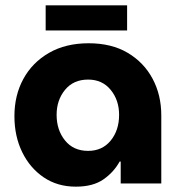

<svg xmlns="http://www.w3.org/2000/svg" viewBox="-20 -687 677 719"><path d="M264 12Q195 12 143.5 -23Q92 -58 63 -117.5Q34 -177 34 -252Q34 -330 67.5 -391.5Q101 -453 163.5 -489Q226 -525 312 -525Q398 -525 458.5 -489Q519 -453 551.5 -392Q584 -331 584 -255V0H432V-82H428Q406 -42 367 -15Q328 12 264 12ZM310 -122Q363 -122 394.5 -160.5Q426 -199 426 -257Q426 -312 394.5 -350.5Q363 -389 310 -389Q255 -389 223.5 -350.5Q192 -312 192 -257Q192 -200 223.5 -161Q255 -122 310 -122ZM151 -573V-667H456V-573Z"/></svg>

Font: MuseoModerno
Style: Bold
Weight: 700
Designer: Pablo Cosgaya, Héctor Gatti, Marcela Romero, and the Authors of The MuseoModerno Project.
Foundry: Omnibus-Type Team
Version: Version 1.001